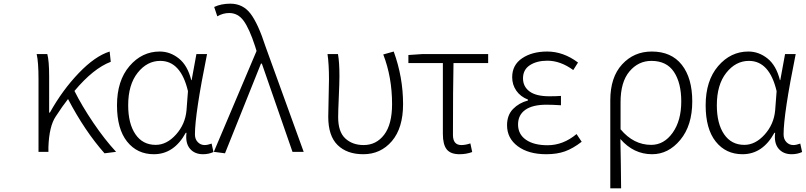

<svg xmlns="http://www.w3.org/2000/svg" viewBox="-20 -828 4394 1047"><path d="M613 0 550 8Q442 -114 351 -288Q321 -250 284 -193Q248 -140 244 -26V0H190V-395Q190 -490 180 -533H238Q248 -496 248 -412V-214H252Q320 -336 409 -429Q498 -522 578 -547L584 -491Q489 -455 386 -332Q427 -250 489 -158.5Q551 -67 613 0Z M819 13Q728 13 673 -56Q618 -125 618 -254Q618 -388 686 -467.5Q754 -547 851 -547Q908 -547 955.5 -509Q1003 -471 1023 -391H1025L1051 -533H1109Q1043 -207 1043 -95Q1043 -69 1058.5 -53Q1074 -37 1096 -37Q1112 -37 1134 -45L1144 1Q1118 13 1087 13Q1041 13 1015.5 -17.5Q990 -48 997 -104H993Q929 13 819 13ZM829 -38Q889 -38 939.5 -94Q990 -150 997 -226L1005 -331Q966 -496 854 -496Q782 -496 730.5 -431Q679 -366 679 -254Q679 -154 718.5 -96Q758 -38 829 -38Z M1207 8 1146 0 1379 -550 1371 -576Q1340 -671 1309 -714Q1278 -757 1230 -757Q1196 -757 1165 -739L1148 -790Q1186 -808 1236 -808Q1305 -808 1346.5 -753Q1388 -698 1428 -574L1636 0H1575L1408 -481H1403Z M1961 13Q1872 13 1821 -37Q1770 -87 1770 -191Q1770 -225 1772 -293Q1774 -361 1774 -395Q1774 -479 1766 -533H1823Q1831 -490 1831 -412Q1831 -378 1827.5 -299Q1824 -220 1824 -189Q1824 -109 1863 -73Q1902 -37 1963 -37Q2032 -37 2075 -93.5Q2118 -150 2118 -260Q2118 -407 2070 -531L2127 -547Q2178 -407 2178 -260Q2178 -130 2117 -58.5Q2056 13 1961 13Z M2486 13Q2437 13 2416 -13.5Q2395 -40 2395 -98V-484H2207V-528L2281 -533H2642V-484H2453Q2450 -350 2450 -92Q2450 -37 2496 -37Q2518 -37 2545 -46L2555 1Q2523 13 2486 13Z M2959 13Q2862 13 2803.5 -30.5Q2745 -74 2745 -145Q2745 -200 2777.5 -233.5Q2810 -267 2859 -280V-285Q2818 -301 2795.5 -333.5Q2773 -366 2773 -407Q2773 -474 2827.5 -510.5Q2882 -547 2964 -547Q3052 -547 3132 -487L3106 -446Q3036 -497 2965 -497Q2907 -497 2869.5 -472.5Q2832 -448 2832 -401Q2832 -356 2867.5 -329.5Q2903 -303 2976 -303Q3012 -303 3039 -305V-254Q2992 -257 2960 -257Q2884 -257 2844.5 -229Q2805 -201 2805 -149Q2805 -96 2848 -66Q2891 -36 2966 -36Q3051 -36 3124 -97L3152 -55Q3104 -18 3060.5 -2.5Q3017 13 2959 13Z M3308 199V-281Q3308 -407 3372.5 -477Q3437 -547 3534 -547Q3641 -547 3698 -474.5Q3755 -402 3755 -275Q3755 -144 3690 -65.5Q3625 13 3536 13Q3435 13 3363 -70Q3366 69 3367 199ZM3531 -38Q3601 -38 3648 -104Q3695 -170 3695 -275Q3695 -376 3655 -436Q3615 -496 3532 -496Q3461 -496 3412.5 -438.5Q3364 -381 3364 -271V-123Q3435 -38 3531 -38Z M4029 13Q3938 13 3883 -56Q3828 -125 3828 -254Q3828 -388 3896 -467.5Q3964 -547 4061 -547Q4118 -547 4165.5 -509Q4213 -471 4233 -391H4235L4261 -533H4319Q4253 -207 4253 -95Q4253 -69 4268.5 -53Q4284 -37 4306 -37Q4322 -37 4344 -45L4354 1Q4328 13 4297 13Q4251 13 4225.5 -17.5Q4200 -48 4207 -104H4203Q4139 13 4029 13ZM4039 -38Q4099 -38 4149.5 -94Q4200 -150 4207 -226L4215 -331Q4176 -496 4064 -496Q3992 -496 3940.5 -431Q3889 -366 3889 -254Q3889 -154 3928.5 -96Q3968 -38 4039 -38Z"/></svg>

Font: NotoSansHansLight
Style: Regular
Weight: 300
Designer: Ryoko NISHIZUKA  (kana & ideographs); Paul D. Hunt (Latin, Greek & Cyrillic); Wenlong ZHANG  (bopomofo); Sandoll Communi
Foundry: Adobe Systems Incorporated
Version: Version 1.00;December 8, 2021;FontCreator 13.0.0.2675 64-bit